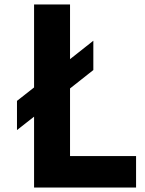

<svg xmlns="http://www.w3.org/2000/svg" viewBox="-20 -845 652 865"><path d="M133.5 0V-319.5L56.5 -259V-390.5L133.5 -451V-825H295.5V-578.5L400.5 -661.5V-529.5L295.5 -446.5V-142H593V0Z"/></svg>

Font: Spartan Thin
Style: Bold
Weight: 700
Version: Version 1.004